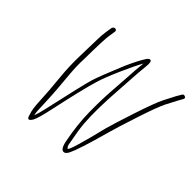

<svg xmlns="http://www.w3.org/2000/svg" viewBox="-171 -879 1030 1030"><g transform="rotate(45 344.5 -364.0)"><path d="M160.8 -693C157.1 -693 153.7 -691.7 150.6 -689C147.5 -686.3 145.7 -683 145 -679L139.3 -643C136.4 -624.3 134.8 -603 134.6 -579.1C134.4 -555.2 133.4 -515.1 131.6 -458.9C129.8 -402.6 131.8 -346.6 137.6 -290.8C143.4 -234.9 147.3 -183.9 149.3 -137.7C151.3 -91.5 155.9 -59.6 163.2 -42C169.6 -13.3 180.7 -11.9 196.5 -38C205.1 -54.8 215.3 -90.5 227 -145.1C253.9 -270.5 275.8 -361.4 292.7 -417.9C302.2 -449.8 318.9 -492.7 342.6 -546.5C366.4 -600.3 385.9 -640.5 401.1 -667C400.6 -660.3 399.5 -650.2 398 -636.5C396.4 -622.8 394.7 -599.3 392.8 -566C390.9 -532.7 388.1 -491.4 384.4 -442.3C380.6 -393.2 379.2 -338.1 380 -277C380.9 -215.9 387.9 -151.6 401.1 -84C408.3 -42.6 420.6 -24.2 438.1 -29C445.4 -31 452.4 -38.7 459 -52C471.8 -77.1 496.3 -151 530 -273.5C539.4 -307.8 556.7 -363.3 581.8 -440C607 -516.7 625.9 -567.5 638.5 -592.5C651.1 -617.5 662.1 -638.7 671.6 -656L686.8 -683C691.4 -691 689.7 -696.7 681.5 -700C673.4 -703.3 667.3 -700.7 663.3 -692L648.1 -666C638.7 -648.7 627.4 -626.8 614.3 -600.5C601.1 -574.2 581.7 -522.3 556.1 -445C530.6 -367.7 513 -311.7 503.6 -277C468.9 -135.1 447 -61.5 437.9 -56C436.8 -55.3 434.3 -57.5 430.4 -62.5C426.5 -67.5 423.6 -78.4 421.5 -95C411.9 -144.8 405.8 -184.1 403.5 -213C398.2 -277.8 399.7 -366.9 408 -480.5C409.9 -506.8 411.4 -529.7 412.5 -549C415 -595.4 418 -633.6 421.6 -663.5C425.1 -693.5 421.7 -708.1 411.3 -707.5C405.8 -707.2 399.8 -702.3 393.5 -693C379.5 -672.2 361.4 -637.2 339.1 -588C301.7 -498.6 278.1 -437.8 268.3 -405.5C258.6 -373.2 236.4 -279.4 201.9 -124C194.9 -92.7 188.6 -70 182.9 -56C178.9 -69.6 177.1 -99.1 176.3 -144.7C174.3 -190.2 172.3 -223.2 170.6 -243.5C168.8 -263.8 166 -296.5 162.1 -341.5C158.2 -386.5 157.2 -425.3 159 -458C159.9 -555.8 162.3 -617.4 166.3 -643L172 -679C172.7 -683 171.9 -686.3 169.6 -689C167.4 -691.7 164.4 -693 160.8 -693Z"/></g></svg>

Font: Proton
Style: BdCndIt
Weight: 500
Version: Version 1.017